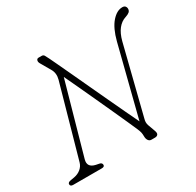

<svg xmlns="http://www.w3.org/2000/svg" viewBox="-153 -882 1075 1054"><g transform="rotate(-30 384.0 -355.0)"><path d="M148 -90Q135 -44 186 -33L206 -29Q222 -26 222 -12Q222 0 204 0H23Q5 0 5 -14Q5 -26 25 -29L48 -33Q73 -37.5 91 -52.5Q109 -67.5 115 -89L242 -540Q252 -577 235 -606L198 -670Q191.5 -681.5 194.5 -690.8Q197.5 -700 208 -700H227Q237.5 -700 242.5 -691.8Q247.5 -683.5 256 -666Q263.5 -650.5 280.8 -613.8Q298 -577 321.5 -527Q345 -477 371.2 -420.2Q397.5 -363.5 423.8 -307.5Q450 -251.5 473 -202.8Q496 -154 512.5 -120L624.5 -562Q643.5 -635.5 676 -672.8Q708.5 -710 743.5 -710Q755.5 -710 761.5 -703.5Q767.5 -697 767.5 -688Q767.5 -674.5 758.8 -667Q750 -659.5 732.5 -654Q704 -645 683 -618.8Q662 -592.5 650.5 -548L543 -119Q540 -108 539.8 -99.2Q539.5 -90.5 543 -79L560 -32Q566 -15.5 560.2 -7.8Q554.5 0 541 0H519Q507 0 500 -10.2Q493 -20.5 493 -36Q493 -50.5 490.8 -61Q488.5 -71.5 481 -89Q471 -112 452.8 -152.5Q434.5 -193 411.5 -243.5Q388.5 -294 363.8 -347.5Q339 -401 316 -450.8Q293 -500.5 274.5 -539Z"/></g></svg>

Font: Fraunces 9pt S100 Thin
Style: Italic
Weight: 100
Italic angle: -16°
Version: Version 1.000; ttfautohint (v1.8.3)